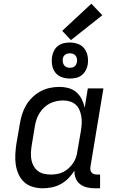

<svg xmlns="http://www.w3.org/2000/svg" viewBox="-20 -1006 640 1034"><path d="M210 8Q210 8 210 8Q210 8 210 8Q182 8 155.5 0Q129 -8 110 -25.5Q91 -43 80 -67.5Q69 -92 65 -118.5Q61 -145 62.5 -173.5Q64 -202 68 -230L87 -340Q91 -365 99 -390.5Q107 -416 120.5 -439Q134 -462 154 -481.5Q174 -501 198 -514Q222 -527 248 -532.5Q274 -538 299 -538Q325 -538 349 -531.5Q373 -525 391 -509.5Q409 -494 420 -472Q431 -450 436 -426L453 -530H537L467 -108Q466 -99 467 -91Q468 -83 473 -77Q478 -71 486 -68.5Q494 -66 502 -66H519V8H490Q468 8 447.5 3Q427 -2 411 -14.5Q395 -27 387.5 -46.5Q380 -66 381 -87Q367 -65 348.5 -46Q330 -27 307 -14.5Q284 -2 259 3Q234 8 210 8ZM254 -66Q271 -66 288 -69Q305 -72 321 -80Q337 -88 350.5 -100.5Q364 -113 374 -128Q384 -143 389.5 -159.5Q395 -176 397 -193L416 -303Q419 -322 420 -341Q421 -360 418 -378.5Q415 -397 408 -413.5Q401 -430 388 -442Q375 -454 357 -459.5Q339 -465 320 -465Q301 -465 283 -461Q265 -457 248 -448.5Q231 -440 217 -426.5Q203 -413 193 -397Q183 -381 177 -363.5Q171 -346 168 -328L150 -218Q147 -199 146.5 -180Q146 -161 149.5 -143.5Q153 -126 162 -110.5Q171 -95 185 -84.5Q199 -74 217 -70Q235 -66 254 -66ZM356 -583Q333 -583 311.5 -591Q290 -599 277 -616.5Q264 -634 260.5 -657Q257 -680 261 -704Q264 -720 272 -735Q280 -750 294 -760Q308 -770 324 -773.5Q340 -777 356 -777Q380 -777 401 -769Q422 -761 435 -743.5Q448 -726 452 -703Q456 -680 452 -656Q449 -640 440.5 -625Q432 -610 418.5 -600Q405 -590 388.5 -586.5Q372 -583 356 -583ZM356 -641Q363 -641 369.5 -642.5Q376 -644 381 -648Q386 -652 389.5 -658Q393 -664 394 -671Q396 -680 394.5 -689Q393 -698 388 -705Q383 -712 374.5 -715.5Q366 -719 356 -719Q350 -719 343.5 -717.5Q337 -716 331.5 -712Q326 -708 322.5 -702Q319 -696 318 -689Q317 -680 318.5 -671Q320 -662 325 -655Q330 -648 338.5 -644.5Q347 -641 356 -641ZM362 -790 315 -840 472 -986 531 -924Z"/></svg>

Font: Iosevka Slab Extended
Style: Italic
Weight: 400
Width: 7
Italic angle: -9°
Monospace: yes
Designer: Belleve Invis
Foundry: Belleve Invis
Version: Version 11.1.0; ttfautohint (v1.8.3)